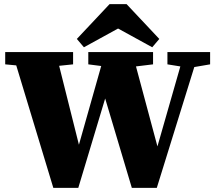

<svg xmlns="http://www.w3.org/2000/svg" viewBox="-20 -902 1029 922"><path d="M784 -593V-652H989V-593L913 -580L733 0H613L485 -429L356 0H236L58 -588L5 -593V-652H331V-593L264 -586L359 -207L466 -585L404 -593V-652H715V-593L633 -583L736 -199L846 -583ZM588 -882 745 -715 711 -675 547 -765 383 -675 349 -715 506 -882Z"/></svg>

Font: Source Serif Pro Black
Style: Regular
Weight: 900
Designer: Frank Grießhammer
Foundry: Adobe Systems Incorporated
Version: Version 3.001;hotconv 1.0.111;makeotfexe 2.5.65597